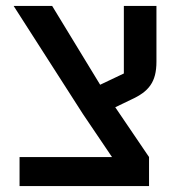

<svg xmlns="http://www.w3.org/2000/svg" viewBox="-20 -628 613 648"><path d="M46 -98H358L260 -243L26 -608H156L318 -342L398 -380V-608H508V-420Q508 -394 503 -374.5Q498 -355 487.5 -340Q477 -325 461 -313.5Q445 -302 423 -292L369 -266L483 -98V0H46Z"/></svg>

Font: IBM Plex Sans Hebrew Medium
Style: Regular
Weight: 500
Designer: Mike Abbink, Paul van der Laan, Pieter van Rosmalen, Yanek Iontef
Foundry: Bold Monday
Version: Version 1.2